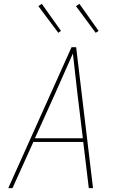

<svg xmlns="http://www.w3.org/2000/svg" viewBox="-20 -981 640 1001"><path d="M23 0 353 -735H377L465 0H443L414 -241H154L45 0ZM162 -260H412L384 -490Q378 -543 372 -596Q366 -649 360 -702Q336 -649 313 -596Q290 -543 266 -490ZM479 -810 376 -949 394 -961 494 -820ZM284 -810 180 -949 198 -961 298 -820Z"/></svg>

Font: Iosevka Thin Extended Oblique
Style: Regular
Weight: 100
Width: 7
Italic angle: -9°
Monospace: yes
Designer: Belleve Invis
Foundry: Belleve Invis
Version: Version 32.5.0; ttfautohint (v1.8.4)